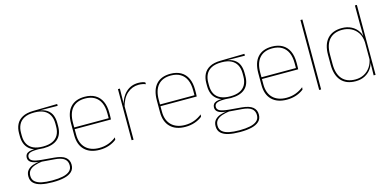

<svg xmlns="http://www.w3.org/2000/svg" viewBox="-76 -1120 3598 1762"><g transform="rotate(-15 1723.0 -239.0)"><path d="M248 -138Q160 -138 112.8 -179.5Q65.5 -221 65.5 -302V-329Q65.5 -376.5 83.5 -413Q101.5 -449.5 140.8 -471Q180 -492.5 243.5 -493.5L473 -498V-480.5L286 -482.5L285.5 -485Q340 -479.5 371.2 -458.2Q402.5 -437 415.8 -404Q429 -371 429 -330V-300.5Q429 -219.5 383 -178.8Q337 -138 248 -138ZM245.5 168H254Q308 168 349.5 159.2Q391 150.5 414.8 130.2Q438.5 110 438.5 75.5V73.5Q438.5 35.5 410.8 13.2Q383 -9 318 -14L190.5 -24L207 -24.5Q165 -19.5 132.8 -8.5Q100.5 2.5 82.2 22.5Q64 42.5 64 74V75.5Q64 111 87.2 131.2Q110.5 151.5 151.5 159.8Q192.5 168 245.5 168ZM254 185H245.5Q186.5 185 141.5 175Q96.5 165 71 141.2Q45.5 117.5 45.5 76.5V74.5Q45.5 39 65 17Q84.5 -5 116.5 -16.2Q148.5 -27.5 186 -30.5L185 -27.5Q127 -32 101.2 -48.5Q75.5 -65 75.5 -93.5V-94Q75.5 -112 84.5 -124.8Q93.5 -137.5 113.8 -144.5Q134 -151.5 166.5 -151.5V-158L222 -141H183.5Q132.5 -140.5 112.8 -129Q93 -117.5 93 -95V-94.5Q93 -71 118 -58Q143 -45 205 -39.5L320.5 -29.5Q393.5 -23 425.2 3.2Q457 29.5 457 72.5V74.5Q457 115 431.2 139.2Q405.5 163.5 359.8 174.2Q314 185 254 185ZM248 -154.5Q301.5 -154.5 337.5 -171Q373.5 -187.5 392 -220.2Q410.5 -253 410.5 -300.5V-330Q410.5 -376.5 392.5 -409.5Q374.5 -442.5 339.2 -459.8Q304 -477 252 -477H247Q189 -477 153 -458Q117 -439 100.5 -405.5Q84 -372 84 -329V-302Q84 -253.5 102.2 -220.8Q120.5 -188 157 -171.2Q193.5 -154.5 248 -154.5Z M742.5 9.5Q651 9.5 600.5 -40.2Q550 -90 550 -180.5V-292.5Q550 -392.5 596.8 -444.8Q643.5 -497 732.5 -497Q791 -497 831.8 -473.5Q872.5 -450 893.5 -405.2Q914.5 -360.5 914.5 -296.5V-279.5Q914.5 -268.5 914.2 -257.5Q914 -246.5 913 -233H896Q896 -250.5 896 -266.5Q896 -282.5 896 -296Q896 -355.5 877.2 -396.5Q858.5 -437.5 822 -459Q785.5 -480.5 732.5 -480.5Q652.5 -480.5 610.5 -432.5Q568.5 -384.5 568.5 -292.5V-243.5V-239.5V-181Q568.5 -140 580.2 -108Q592 -76 614.5 -53.8Q637 -31.5 669.5 -19.8Q702 -8 743 -8Q790.5 -8 830.5 -22.8Q870.5 -37.5 905.5 -65L903 -43Q873.5 -19 832.5 -4.8Q791.5 9.5 742.5 9.5ZM906.5 -233H558.5V-249.5H906.5Z M1062.5 -308.5 1053 -320.5 1058.5 -325Q1075 -402 1123 -447.2Q1171 -492.5 1241 -492.5Q1262 -492.5 1278.2 -489Q1294.5 -485.5 1305.5 -480.5L1307 -462.5Q1294 -468 1277 -471.5Q1260 -475 1239.5 -475Q1178 -475 1130.8 -433.2Q1083.5 -391.5 1062.5 -308.5ZM1065.5 0H1047V-485.5H1065.5L1063 -335L1065.5 -332.5Z M1557.5 9.5Q1466 9.5 1415.5 -40.2Q1365 -90 1365 -180.5V-292.5Q1365 -392.5 1411.8 -444.8Q1458.5 -497 1547.5 -497Q1606 -497 1646.8 -473.5Q1687.5 -450 1708.5 -405.2Q1729.5 -360.5 1729.5 -296.5V-279.5Q1729.5 -268.5 1729.2 -257.5Q1729 -246.5 1728 -233H1711Q1711 -250.5 1711 -266.5Q1711 -282.5 1711 -296Q1711 -355.5 1692.2 -396.5Q1673.5 -437.5 1637 -459Q1600.5 -480.5 1547.5 -480.5Q1467.5 -480.5 1425.5 -432.5Q1383.5 -384.5 1383.5 -292.5V-243.5V-239.5V-181Q1383.5 -140 1395.2 -108Q1407 -76 1429.5 -53.8Q1452 -31.5 1484.5 -19.8Q1517 -8 1558 -8Q1605.5 -8 1645.5 -22.8Q1685.5 -37.5 1720.5 -65L1718 -43Q1688.5 -19 1647.5 -4.8Q1606.5 9.5 1557.5 9.5ZM1721.5 -233H1373.5V-249.5H1721.5Z M2027 -138Q1939 -138 1891.8 -179.5Q1844.5 -221 1844.5 -302V-329Q1844.5 -376.5 1862.5 -413Q1880.5 -449.5 1919.8 -471Q1959 -492.5 2022.5 -493.5L2252 -498V-480.5L2065 -482.5L2064.5 -485Q2119 -479.5 2150.2 -458.2Q2181.5 -437 2194.8 -404Q2208 -371 2208 -330V-300.5Q2208 -219.5 2162 -178.8Q2116 -138 2027 -138ZM2024.5 168H2033Q2087 168 2128.5 159.2Q2170 150.5 2193.8 130.2Q2217.5 110 2217.5 75.5V73.5Q2217.5 35.5 2189.8 13.2Q2162 -9 2097 -14L1969.5 -24L1986 -24.5Q1944 -19.5 1911.8 -8.5Q1879.5 2.5 1861.2 22.5Q1843 42.5 1843 74V75.5Q1843 111 1866.2 131.2Q1889.5 151.5 1930.5 159.8Q1971.5 168 2024.5 168ZM2033 185H2024.5Q1965.5 185 1920.5 175Q1875.5 165 1850 141.2Q1824.5 117.5 1824.5 76.5V74.5Q1824.5 39 1844 17Q1863.5 -5 1895.5 -16.2Q1927.5 -27.5 1965 -30.5L1964 -27.5Q1906 -32 1880.2 -48.5Q1854.5 -65 1854.5 -93.5V-94Q1854.5 -112 1863.5 -124.8Q1872.5 -137.5 1892.8 -144.5Q1913 -151.5 1945.5 -151.5V-158L2001 -141H1962.5Q1911.5 -140.5 1891.8 -129Q1872 -117.5 1872 -95V-94.5Q1872 -71 1897 -58Q1922 -45 1984 -39.5L2099.5 -29.5Q2172.5 -23 2204.2 3.2Q2236 29.5 2236 72.5V74.5Q2236 115 2210.2 139.2Q2184.5 163.5 2138.8 174.2Q2093 185 2033 185ZM2027 -154.5Q2080.5 -154.5 2116.5 -171Q2152.5 -187.5 2171 -220.2Q2189.5 -253 2189.5 -300.5V-330Q2189.5 -376.5 2171.5 -409.5Q2153.5 -442.5 2118.2 -459.8Q2083 -477 2031 -477H2026Q1968 -477 1932 -458Q1896 -439 1879.5 -405.5Q1863 -372 1863 -329V-302Q1863 -253.5 1881.2 -220.8Q1899.5 -188 1936 -171.2Q1972.5 -154.5 2027 -154.5Z M2521.5 9.5Q2430 9.5 2379.5 -40.2Q2329 -90 2329 -180.5V-292.5Q2329 -392.5 2375.8 -444.8Q2422.5 -497 2511.5 -497Q2570 -497 2610.8 -473.5Q2651.5 -450 2672.5 -405.2Q2693.5 -360.5 2693.5 -296.5V-279.5Q2693.5 -268.5 2693.2 -257.5Q2693 -246.5 2692 -233H2675Q2675 -250.5 2675 -266.5Q2675 -282.5 2675 -296Q2675 -355.5 2656.2 -396.5Q2637.5 -437.5 2601 -459Q2564.5 -480.5 2511.5 -480.5Q2431.5 -480.5 2389.5 -432.5Q2347.5 -384.5 2347.5 -292.5V-243.5V-239.5V-181Q2347.5 -140 2359.2 -108Q2371 -76 2393.5 -53.8Q2416 -31.5 2448.5 -19.8Q2481 -8 2522 -8Q2569.5 -8 2609.5 -22.8Q2649.5 -37.5 2684.5 -65L2682 -43Q2652.5 -19 2611.5 -4.8Q2570.5 9.5 2521.5 9.5ZM2685.5 -233H2337.5V-249.5H2685.5Z M2847.5 0H2829V-664.5H2847.5Z M3174.5 9.5Q3085.5 9.5 3038 -43.8Q2990.5 -97 2990.5 -197V-289.5Q2990.5 -389.5 3038.2 -442.2Q3086 -495 3176 -495Q3226 -495 3266 -474.5Q3306 -454 3329.2 -417Q3352.5 -380 3353 -330H3359L3348 -313.5Q3345 -368.5 3320.8 -405Q3296.5 -441.5 3258.5 -460Q3220.5 -478.5 3175 -478.5Q3095 -478.5 3052 -430.2Q3009 -382 3009 -289.5V-197Q3009 -104.5 3052 -55.8Q3095 -7 3176.5 -7Q3223 -7 3259.5 -26.5Q3296 -46 3319.5 -81Q3343 -116 3350 -162.5L3359 -144H3353.5Q3349 -101.5 3326 -66.8Q3303 -32 3264.5 -11.2Q3226 9.5 3174.5 9.5ZM3365 0H3346.5L3349 -130.5L3348 -138V-346.5L3348.5 -356L3346.5 -494.5V-664.5H3365Z"/></g></svg>

Font: Anek Devanagari Thin
Style: Regular
Weight: 250
Designer: Kailash Malviya (Devanagari) & Yesha Goshar (Latin)
Foundry: Ek Type
Version: Version 1.003